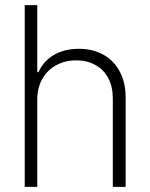

<svg xmlns="http://www.w3.org/2000/svg" viewBox="-20 -727 584 747"><path d="M125 0H76.2V-707H125V-446.3H129.9Q148.4 -488.8 189.2 -512.9Q230 -537.1 287.1 -537.1Q340.8 -537.1 381.8 -514.4Q422.9 -491.7 445.8 -449Q468.8 -406.2 468.8 -347.7V0H418.9V-344.7Q418.9 -389.2 401.4 -422.6Q383.8 -456.1 351.3 -474.1Q318.8 -492.2 276.4 -492.2Q232.9 -492.2 198.2 -473.1Q163.6 -454.1 144.3 -419.4Q125 -384.8 125 -339.8Z"/></svg>

Font: Pretendard JP ExtraLight
Style: Regular
Weight: 200
Designer: Base glyphs from Inter by Rasmus Andersson; Hangeul glyphs from Noto Sans CJK(Source Han Sans) by Jang Soo-young and Kan
Foundry: Kil Hyung-jin
Version: Version 1.309